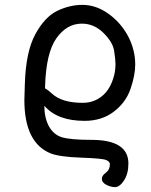

<svg xmlns="http://www.w3.org/2000/svg" viewBox="-20 -512 618 788"><path d="M452 256Q435 256 416.5 246.5Q398 237 398 222Q398 209 413 198Q431 185 431 162Q431 151 415 144.5Q399 138 312.5 135Q226 132 189 118Q80 75 80 -102L82 -168Q86 -300 125 -371.5Q164 -443 215 -467.5Q266 -492 318 -492Q370 -492 417 -461Q464 -430 494.5 -382.5Q525 -335 533 -279Q535 -263 535 -247Q535 -204 516 -148Q497 -92 447.5 -54Q398 -16 327 -16Q215 -16 162 -78Q162 -30 180 5Q199 40 233 51Q268 62 355 62Q507 62 507 159Q507 201 489 228.5Q471 256 452 256ZM319 -90Q363 -90 395.5 -115Q428 -140 443 -185Q454 -215 454 -249Q454 -267 448.5 -303Q443 -339 404.5 -377Q366 -415 316 -415Q254 -415 211.5 -355Q169 -295 165 -157V-149Q176 -144 193 -128Q234 -90 319 -90Z"/></svg>

Font: LXGW WenKai TC
Style: Bold
Weight: 700
Designer: LXGW / Fontworks Inc.
Foundry: LXGW / Fontworks Inc.
Version: Version 1.330;April 28, 2024